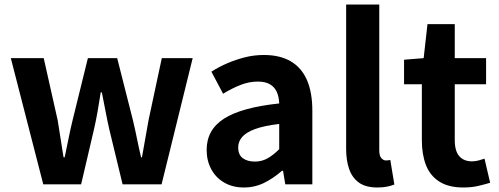

<svg xmlns="http://www.w3.org/2000/svg" viewBox="-20 -818 2213 852"><path d="M172 0 28 -560H174L236 -284Q243 -242 249 -202Q255 -162 262 -120H267Q276 -162 284 -202.5Q292 -243 302 -284L370 -560H500L570 -284Q580 -242 588 -202Q596 -162 606 -120H610Q618 -162 624.5 -202Q631 -242 639 -284L698 -560H835L697 0H524L465 -244Q456 -284 448.5 -323.5Q441 -363 432 -408H427Q420 -363 413 -323Q406 -283 397 -244L340 0Z M1062 14Q1013 14 975.5 -7.5Q938 -29 917.5 -67Q897 -105 897 -153Q897 -242 974 -291.5Q1051 -341 1219 -359Q1218 -387 1209 -408.5Q1200 -430 1179.5 -443Q1159 -456 1124 -456Q1085 -456 1047 -441Q1009 -426 970 -402L918 -500Q951 -521 988 -537Q1025 -553 1066 -563.5Q1107 -574 1151 -574Q1222 -574 1270 -546Q1318 -518 1342 -463Q1366 -408 1366 -327V0H1246L1236 -60H1231Q1195 -28 1153 -7Q1111 14 1062 14ZM1111 -101Q1142 -101 1167.5 -115.5Q1193 -130 1219 -156V-268Q1151 -260 1111 -245Q1071 -230 1054 -209.5Q1037 -189 1037 -164Q1037 -131 1057.5 -116Q1078 -101 1111 -101Z M1655 14Q1603 14 1573 -7.5Q1543 -29 1529.5 -67.5Q1516 -106 1516 -157V-798H1663V-151Q1663 -126 1672.5 -116Q1682 -106 1692 -106Q1697 -106 1701 -106.5Q1705 -107 1712 -108L1730 1Q1717 6 1698.5 10Q1680 14 1655 14Z M2036 14Q1970 14 1929 -12.5Q1888 -39 1870 -86Q1852 -133 1852 -195V-444H1773V-553L1860 -560L1877 -711H1998V-560H2137V-444H1998V-196Q1998 -148 2018 -125Q2038 -102 2075 -102Q2089 -102 2104 -106Q2119 -110 2130 -114L2155 -7Q2132 0 2102.5 7Q2073 14 2036 14Z"/></svg>

Font: Noto Sans KR Thin
Style: Bold
Weight: 700
Version: Version 2.004-H2;hotconv 1.0.118;makeotfexe 2.5.65603